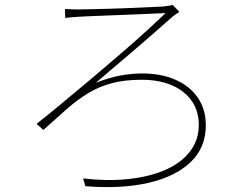

<svg xmlns="http://www.w3.org/2000/svg" viewBox="-20 -742 1040 792"><path d="M248 -705Q262 -704 276 -703.5Q290 -703 306 -703Q322 -703 356 -704Q390 -705 433 -706Q476 -707 519.5 -709Q563 -711 598.5 -712.5Q634 -714 652 -715Q660 -716 672 -717.5Q684 -719 692 -722L720 -693Q715 -690 704 -682.5Q693 -675 688 -670Q654 -640 612.5 -603.5Q571 -567 527.5 -530Q484 -493 444.5 -459.5Q405 -426 375 -400Q432 -423 479 -431Q526 -439 567 -439Q645 -439 704 -413Q763 -387 796 -339Q829 -291 829 -225Q829 -133 766 -73Q703 -13 591 12.5Q479 38 332 26L323 -6Q427 6 514.5 -4Q602 -14 666 -43Q730 -72 765 -119Q800 -166 800 -227Q800 -312 736 -362.5Q672 -413 565 -413Q494 -413 441.5 -399Q389 -385 345 -358.5Q301 -332 257 -293.5Q213 -255 159 -206L131 -231Q179 -269 238 -318Q297 -367 360 -420Q423 -473 482 -524Q541 -575 588 -618Q635 -661 663 -688Q642 -687 605 -685.5Q568 -684 523 -682Q478 -680 434.5 -678.5Q391 -677 357 -675.5Q323 -674 307 -673Q293 -672 278 -671Q263 -670 249 -668Z"/></svg>

Font: Noto Sans SC Thin
Style: Regular
Weight: 100
Designer: Ryoko NISHIZUKA 西塚涼子 (kana, bopomofo & ideographs); Paul D. Hunt (Latin, Greek & Cyrillic); Sandoll Communications 산돌커뮤니
Foundry: Adobe
Version: Version 2.004-H2;hotconv 1.0.118;makeotfexe 2.5.65603